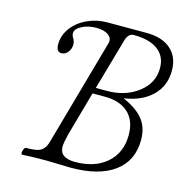

<svg xmlns="http://www.w3.org/2000/svg" viewBox="-100 -760 827 857"><g transform="rotate(15 313.0 -331.5)"><path d="M76.2 2.9Q72.3 1.5 72.8 -5.9Q73.2 -13.2 77.1 -22Q81.1 -30.8 85 -30.8Q113.3 -30.8 131.1 -33.9Q148.9 -37.1 158.9 -45.4Q168.9 -53.7 173.6 -62.5Q178.2 -71.3 183.1 -87.9L320.8 -577.1Q327.6 -599.6 308.3 -614.7Q289.1 -629.9 252 -629.9Q213.4 -629.9 184.6 -614.7Q155.8 -599.6 155.8 -580.1Q155.8 -568.4 163.1 -558.1Q170.9 -545.4 170.9 -530.8Q170.9 -511.2 158.9 -495.6Q147 -480 128.9 -480Q105 -480 105 -515.1Q105 -556.2 130.9 -591.1Q156.7 -626 200 -646Q243.2 -666 292 -666H474.1Q545.4 -666 585.7 -630.6Q626 -595.2 626 -532.2Q626 -461.9 579.3 -416Q532.7 -370.1 451.2 -357.9V-356.9Q515.6 -328.1 544.4 -291Q573.2 -253.9 573.2 -198.2Q573.2 -101.1 502.2 -49.1Q431.2 2.9 301.8 2.9Q282.7 2.9 244.9 1.5Q207 0 188 0Q131.8 0 76.2 2.9ZM317.9 -370.1H369.1Q454.6 -370.1 513.2 -415.3Q571.8 -460.4 571.8 -528.8Q571.8 -583.5 532.7 -612.8Q493.7 -642.1 420.9 -642.1Q396.5 -642.1 386.2 -609.9ZM313 -26.9Q404.8 -26.9 459.5 -75Q514.2 -123 514.2 -205.1Q514.2 -271.5 475.3 -307.1Q436.5 -342.8 366.2 -342.8H310.1L252.9 -139.2Q242.2 -97.2 242.2 -79.1Q242.2 -26.9 313 -26.9Z"/></g></svg>

Font: Junicode SmCond Light
Style: Italic
Weight: 300
Width: 4
Italic angle: -11°
Designer: Peter S. Baker
Version: Version 2.206